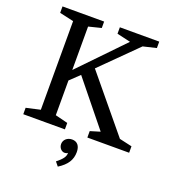

<svg xmlns="http://www.w3.org/2000/svg" viewBox="-166 -845 1083 1205"><g transform="rotate(20 375.0 -242.5)"><path d="M321 -677V-720H43V-677L137 -656V-64L43 -43V0H321V-43L237 -64V-296L300 -356L537 -63L471 -43V0H750V-43L666 -62L367 -424L601 -656L689 -677V-720H426V-677L517 -656L237 -366V-656ZM386 44C354 44 330 66 330 94C330 119 348 139 369 139C378 139 384 137 387 133L390 135C389 158 376 177 337 208L359 235C415 200 440 161 440 109C440 68 421 44 386 44Z"/></g></svg>

Font: Domine
Style: Regular
Weight: 400
Designer: Pablo Impallari, Rodrigo Fuenzalida, Brenda Gallo
Foundry: Pablo Impallari, Rodrigo Fuenzalida, Brenda Gallo
Version: Version 2.000